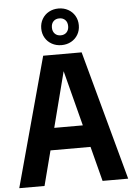

<svg xmlns="http://www.w3.org/2000/svg" viewBox="-64 -1047 753 1094"><g transform="rotate(-5 312.5 -500.0)"><path d="M477.5 0 426 -199H197L145.5 0H1L202.5 -740H422.5L624 0ZM229.5 -325H393L311 -642ZM205 -895.5Q205 -925.5 219 -949.5Q233 -973.5 257.5 -987Q282 -1000.5 312.5 -1000.5Q343 -1000.5 367.5 -987Q392 -973.5 406 -949.5Q420 -925.5 420 -895.5Q420 -865.5 406 -841.8Q392 -818 367.5 -804.5Q343 -791 312.5 -791Q282 -791 257.5 -804.5Q233 -818 219 -841.8Q205 -865.5 205 -895.5ZM359 -895.5Q359 -918 346.2 -931Q333.5 -944 312.5 -944Q291.5 -944 278.8 -931Q266 -918 266 -895.5Q266 -873.5 278.8 -860.2Q291.5 -847 312.5 -847Q333.5 -847 346.2 -860.2Q359 -873.5 359 -895.5Z"/></g></svg>

Font: Encode Sans Condensed
Style: Bold
Weight: 700
Width: 3
Designer: Multiple Designers
Foundry: Impallari Type
Version: Version 2.000